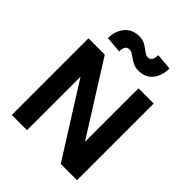

<svg xmlns="http://www.w3.org/2000/svg" viewBox="-254 -1091 1240 1240"><g transform="rotate(45 366.0 -471.0)"><path d="M68 -700H217L549 -173L525 -166V-700H664V0H515L183 -527L207 -534V0H68ZM354 -815Q339 -826 328.5 -831.5Q318 -837 306 -837Q286 -837 277 -821.5Q268 -806 268 -780L156 -790Q156 -855 192 -898.5Q228 -942 290 -942Q319 -942 338 -933Q357 -924 379 -907Q396 -894 405 -889Q414 -884 426 -884Q446 -884 455 -900Q464 -916 464 -942L576 -932Q576 -866 541.5 -823Q507 -780 446 -780Q417 -780 397 -789Q377 -798 354 -815Z"/></g></svg>

Font: Uncut Sans Variable
Style: Regular
Weight: 400
Designer: Kasper Nordkvist
Foundry: UNCUT.wtf
Version: Version 1.304;Glyphs 3.2 (3246)